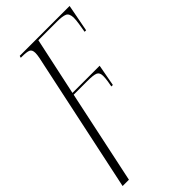

<svg xmlns="http://www.w3.org/2000/svg" viewBox="-262 -600 904 904"><g transform="rotate(-45 190.5 -148.0)"><path d="M119 -419Q125 -445 128.5 -463.5Q132 -482 132 -493Q132 -515 119 -520.5Q106 -526 75 -526H67L70 -536H402L376 -400H366Q369 -418 373 -442.5Q377 -467 377 -484Q376 -512 360 -519Q344 -526 308 -526H184L122 -237H303L283 -129H273Q275 -137 278 -157Q281 -177 281 -191Q281 -214 266.5 -220.5Q252 -227 211 -227H120L21 240H-21Z"/></g></svg>

Font: Noto Serif Display ExtraLight
Style: Italic
Weight: 200
Italic angle: -12°
Designer: Monotype Design Team
Foundry: Monotype Imaging Inc.
Version: Version 2.009